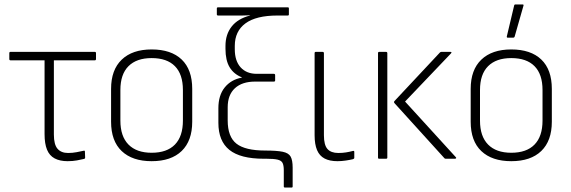

<svg xmlns="http://www.w3.org/2000/svg" viewBox="-20 -716 2574 866"><path d="M285 11Q250 11 226.5 -1.5Q203 -14 192 -41Q181 -68 181 -111V-444H27Q22 -444 22 -450V-476Q22 -482 27 -482H408Q413 -482 413 -476V-450Q413 -444 408 -444H223V-109Q223 -64 239.5 -45Q256 -26 287 -26Q307 -26 325 -29.5Q343 -33 357 -36Q363 -38 363 -32L364 -5Q364 0 358 1Q346 4 327 7.5Q308 11 285 11Z M664 11Q577 11 529 -34.5Q481 -80 481 -167V-315Q481 -401 529 -447Q577 -493 664 -493Q752 -493 799.5 -447.5Q847 -402 847 -315V-167Q847 -81 799.5 -35Q752 11 664 11ZM664 -27Q733 -27 769 -64Q805 -101 805 -172V-310Q805 -381 769 -417.5Q733 -454 664 -454Q596 -454 559.5 -417.5Q523 -381 523 -310V-172Q523 -101 559.5 -64Q596 -27 664 -27Z M1266 130Q1260 130 1260 125V52Q1260 30 1254.5 19Q1249 8 1232 4Q1215 0 1182 0H1170Q1064 0 1014.5 -40Q965 -80 965 -162V-228Q965 -286 993.5 -321.5Q1022 -357 1071 -366V-367Q1034 -382 1015.5 -413Q997 -444 997 -496V-509Q997 -561 1025 -596.5Q1053 -632 1108 -646V-647Q1090 -646 1072 -646Q1054 -646 1035 -646H964Q958 -646 958 -651V-678Q958 -683 964 -683H1278Q1283 -683 1283 -678V-651Q1283 -646 1278 -646H1232Q1135 -646 1087 -610.5Q1039 -575 1039 -509V-494Q1039 -441 1065.5 -412Q1092 -383 1138 -383H1215Q1218 -383 1219.5 -381.5Q1221 -380 1221 -377V-353Q1221 -348 1215 -348H1131Q1072 -348 1039.5 -318Q1007 -288 1007 -232V-173Q1007 -99 1046.5 -68Q1086 -37 1176 -37Q1228 -37 1255 -31.5Q1282 -26 1291 -9.5Q1300 7 1300 40V125Q1300 130 1295 130Z M1502 11Q1467 11 1444 -1Q1421 -13 1410 -39Q1399 -65 1399 -106V-476Q1399 -482 1404 -482H1435Q1441 -482 1441 -476V-106Q1441 -62 1457 -44Q1473 -26 1506 -26Q1524 -26 1540 -28.5Q1556 -31 1571 -35Q1578 -37 1578 -31V-4Q1578 0 1572 2Q1560 5 1540.5 8Q1521 11 1502 11Z M1990 0Q1986 0 1984 -3L1760 -250Q1755 -255 1759 -260L1964 -479Q1967 -482 1971 -482H2011Q2020 -482 2014 -475L1807 -258L2036 -7Q2039 -4 2037 -2Q2035 0 2032 0ZM1690 0Q1685 0 1685 -5V-476Q1685 -482 1690 -482H1721Q1727 -482 1727 -476V-5Q1727 0 1721 0Z M2286 11Q2199 11 2151 -34.5Q2103 -80 2103 -167V-315Q2103 -401 2151 -447Q2199 -493 2286 -493Q2374 -493 2421.5 -447.5Q2469 -402 2469 -315V-167Q2469 -81 2421.5 -35Q2374 11 2286 11ZM2286 -27Q2355 -27 2391 -64Q2427 -101 2427 -172V-310Q2427 -381 2391 -417.5Q2355 -454 2286 -454Q2218 -454 2181.5 -417.5Q2145 -381 2145 -310V-172Q2145 -101 2181.5 -64Q2218 -27 2286 -27ZM2270 -546Q2265 -546 2266 -552L2299 -691Q2300 -696 2305 -696H2337Q2343 -696 2341 -690L2301 -550Q2299 -546 2295 -546Z"/></svg>

Font: Sofia Sans Semi Condensed ExtraLight
Style: Regular
Weight: 250
Version: Version 4.100